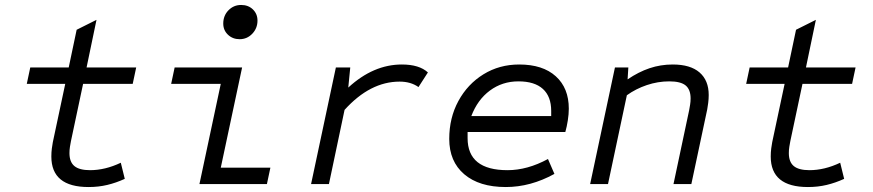

<svg xmlns="http://www.w3.org/2000/svg" viewBox="-20 -742 3520 774"><path d="M337 12Q187 12 187 -111Q187 -128 189 -143.5Q191 -159 193 -169L243 -404H88L102 -470H257L289 -622L369 -662L329 -470H529L515 -404H315L266 -173Q264 -163 262 -150.5Q260 -138 260 -125Q260 -89 280 -72.5Q300 -56 343 -56Q404 -56 467 -86L483 -21Q448 -5 412.5 3.5Q377 12 337 12Z M784 0 870 -404H670L684 -470H956L870 -66H1070L1056 0ZM946 -584Q918 -584 899 -602Q880 -620 880 -647Q880 -679 901 -700.5Q922 -722 952 -722Q981 -722 999.5 -704Q1018 -686 1018 -659Q1018 -628 997 -606Q976 -584 946 -584Z M1234 0 1334 -470H1392L1384 -389Q1485 -482 1600 -482Q1670 -482 1705 -450L1667 -391Q1636 -413 1591 -413Q1472 -413 1369 -299L1306 0Z M2019 12Q1912 12 1851.5 -39.5Q1791 -91 1791 -182Q1791 -267 1828 -335Q1865 -403 1929 -442.5Q1993 -482 2073 -482Q2168 -482 2220.5 -434.5Q2273 -387 2273 -304Q2273 -282 2269 -256.5Q2265 -231 2259 -210H1865V-185Q1865 -56 2026 -56Q2106 -56 2189 -101L2215 -41Q2119 12 2019 12ZM1880 -274H2202V-295Q2202 -353 2168.5 -383.5Q2135 -414 2070 -414Q2005 -414 1955 -377Q1905 -340 1880 -274Z M2359 0 2459 -470H2513L2510 -422Q2554 -452 2598.5 -467Q2643 -482 2692 -482Q2763 -482 2800 -450Q2837 -418 2837 -359Q2837 -343 2835 -327.5Q2833 -312 2831 -301L2767 0H2695L2758 -297Q2760 -308 2762 -320Q2764 -332 2764 -345Q2764 -381 2744 -397.5Q2724 -414 2678 -414Q2632 -414 2587.5 -399Q2543 -384 2507 -358L2431 0Z M3237 12Q3087 12 3087 -111Q3087 -128 3089 -143.5Q3091 -159 3093 -169L3143 -404H2988L3002 -470H3157L3189 -622L3269 -662L3229 -470H3429L3415 -404H3215L3166 -173Q3164 -163 3162 -150.5Q3160 -138 3160 -125Q3160 -89 3180 -72.5Q3200 -56 3243 -56Q3304 -56 3367 -86L3383 -21Q3348 -5 3312.5 3.5Q3277 12 3237 12Z"/></svg>

Font: Sometype Mono
Style: Italic
Weight: 400
Italic angle: -12°
Monospace: yes
Designer: Ryoichi Tsunekawa
Foundry: Dharma Type
Version: Version 1.000; ttfautohint (v1.8.3)